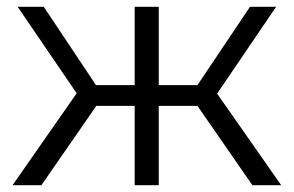

<svg xmlns="http://www.w3.org/2000/svg" viewBox="-20 -546 866 566"><path d="M17 0H102L264 -234H377V0H448V-234H562L724 0H809L620 -270L794 -526H717L562 -295H448V-526H377V-295H263L109 -526H32L206 -271Z"/></svg>

Font: Montserrat Z
Style: Regular
Weight: 400
Designer: Julieta Ulanovsky
Foundry: Julieta Ulanovsky
Version: Version 8.000